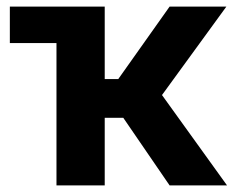

<svg xmlns="http://www.w3.org/2000/svg" viewBox="-20 -561 709 581"><path d="M9.8 -430.7V-541H204.6V-430.7ZM150.9 0V-541H296.9V-321.8H337.9L493.2 -541H665L470.2 -273.4L667 0H493.2L353 -204.6H296.9V0Z"/></svg>

Font: Inter 17pt
Style: Bold
Weight: 700
Version: Version 4.001;git-66647c0bb